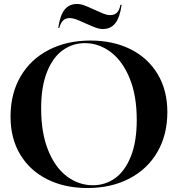

<svg xmlns="http://www.w3.org/2000/svg" viewBox="-20 -931 904 966"><path d="M33 -345Q33 -459 83 -545.5Q133 -632 224.5 -679.5Q316 -727 435 -727Q549 -727 636.5 -683.5Q724 -640 773 -558.5Q822 -477 822 -367Q822 -253 772 -166.5Q722 -80 630.5 -32.5Q539 15 420 15Q306 15 218.5 -28.5Q131 -72 82 -153Q33 -234 33 -345ZM447 1Q509 1 558.5 -34Q608 -69 638 -143Q668 -217 668 -328Q668 -451 632 -538Q596 -625 536.5 -669.5Q477 -714 407 -714Q346 -714 296 -678.5Q246 -643 216.5 -569Q187 -495 187 -385Q187 -262 222.5 -174.5Q258 -87 317.5 -43Q377 1 447 1ZM409 -814Q378 -828 362 -834Q346 -840 331 -840Q310 -840 297.5 -828Q285 -816 278 -790H273Q282 -854 305 -882.5Q328 -911 367 -911Q385 -911 404 -904Q423 -897 455 -882Q483 -869 501 -862Q519 -855 534 -855Q556 -855 568.5 -867.5Q581 -880 586 -907H592Q583 -843 560 -814Q537 -785 498 -785Q480 -785 460 -792.5Q440 -800 409 -814Z"/></svg>

Font: Nyght Serif Medium
Style: Regular
Weight: 500
Designer: Maksym Kobuzan
Version: Version 0.410